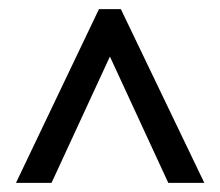

<svg xmlns="http://www.w3.org/2000/svg" viewBox="-20 -733 482 421"><path d="M15 -332H93L221 -609L349 -332H428L245 -713H197Z"/></svg>

Font: Noto Sans Ethiopic ExtCond
Style: Regular
Weight: 400
Width: 2
Designer: Monotype Design Team
Foundry: Monotype Imaging Inc.
Version: Version 2.102